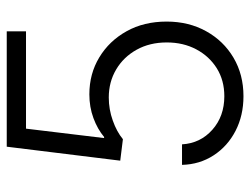

<svg xmlns="http://www.w3.org/2000/svg" viewBox="-110 -658 777 598"><g transform="rotate(-90 279.0 -359.5)"><path d="M277.8 9.8Q217.8 9.8 169.9 -14.9Q122.1 -39.6 93.8 -83Q65.4 -126.5 64 -181.6H127.9Q131.3 -124.5 173.3 -87.2Q215.3 -49.8 277.8 -49.8Q327.1 -49.8 364.7 -73.2Q402.3 -96.7 423.8 -137.2Q445.3 -177.7 445.3 -229Q445.3 -282.2 422.6 -323Q399.9 -363.8 361.1 -386.7Q322.3 -409.7 273.9 -409.7Q236.8 -409.7 201.9 -397.2Q167 -384.8 144 -365.7L77.1 -374L120.6 -727.5H480V-667.5H176.8L147.5 -424.3H150.9Q175.3 -444.8 209.7 -457.5Q244.1 -470.2 283.7 -470.2Q347.7 -470.2 398.9 -439.2Q450.2 -408.2 480.2 -354.2Q510.3 -300.3 510.3 -229.5Q510.3 -160.6 480.2 -106.4Q450.2 -52.2 397.7 -21.2Q345.2 9.8 277.8 9.8Z"/></g></svg>

Font: Inter Tight Light
Style: Regular
Weight: 300
Designer: Rasmus Andersson
Foundry: rsms
Version: Version 3.004